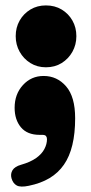

<svg xmlns="http://www.w3.org/2000/svg" viewBox="-20 -493 336 709"><path d="M149.5 -244.5Q117.5 -244.5 92.2 -260.2Q67 -276 52.5 -302Q38 -328 38 -359.5Q38 -391.5 52.5 -417Q67 -442.5 92.2 -457.8Q117.5 -473 149.5 -473Q182.5 -473 207.8 -457.8Q233 -442.5 247.5 -417Q262 -391.5 262 -359.5Q262 -328 247.5 -302Q233 -276 207.8 -260.2Q182.5 -244.5 149.5 -244.5ZM126.5 5Q80.5 5 57.2 -23Q34 -51 34 -95Q34 -145.5 64.8 -179Q95.5 -212.5 141 -212.5Q191 -212.5 224.2 -174Q257.5 -135.5 257.5 -56.5Q257.5 -0.5 247.2 42.2Q237 85 216 115.2Q195 145.5 162.8 164.8Q130.5 184 86.5 193Q56 199.5 42 192Q28 184.5 22.5 165.5Q18 149 26.2 135.5Q34.5 122 57.5 115.5Q92.5 105.5 113.5 90.5Q134.5 75.5 144 57.2Q153.5 39 153.5 21Q153.5 14 150 9.5Q146.5 5 136.5 5Z"/></svg>

Font: Fraunces 144pt S100 Black
Style: Regular
Weight: 900
Version: Version 1.000